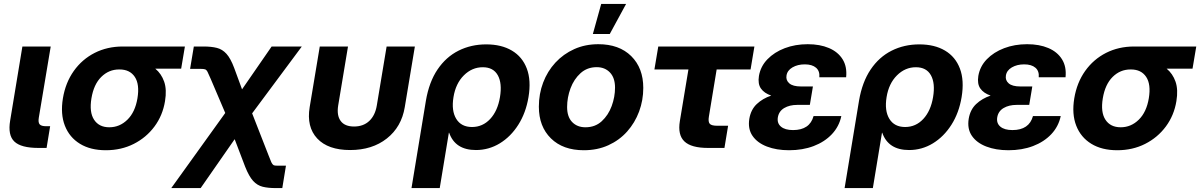

<svg xmlns="http://www.w3.org/2000/svg" viewBox="-20 -752 6101 976"><path d="M175.3 0Q86.9 0 53 -32.5Q19 -64.9 31.7 -139.6L93.8 -515.6H237.8L177.2 -153.3Q173.3 -129.4 181.6 -119.9Q189.9 -110.4 214.4 -110.4H234.9L216.8 0Z M518.1 11.7Q439.9 11.7 386.5 -21Q333 -53.7 309.8 -113Q286.6 -172.4 299.8 -252.4Q313 -332 355.2 -391.4Q397.5 -450.7 461.4 -483.2Q525.4 -515.6 603.5 -515.6H919.9L900.9 -402.8H769.5Q800.3 -377.4 814.5 -336.9Q828.6 -296.4 818.8 -237.8Q807.1 -165.5 765.4 -109.1Q723.6 -52.7 659.9 -20.5Q596.2 11.7 518.1 11.7ZM587.9 -398.9H585.4Q533.2 -398.9 494.9 -361.1Q456.5 -323.2 444.8 -252.4Q433.1 -181.6 458.3 -143.3Q483.4 -105 535.6 -105Q588.4 -105 627.7 -143.6Q667 -182.1 678.7 -252.4Q690.4 -323.2 665.3 -361.1Q640.1 -398.9 587.9 -398.9Z M850.6 204.1 1125 -177.7 1051.3 -350.6Q1040.5 -375.5 1035.2 -386.2Q1029.8 -397 1022.7 -399.4Q1015.6 -401.9 1000 -401.9H946.3L965.3 -515.6H1015.1Q1054.7 -515.6 1082.5 -508.5Q1110.4 -501.5 1131.3 -478.3Q1152.3 -455.1 1170.4 -406.7L1210.4 -297.9L1360.8 -515.6H1514.2L1261.7 -175.8L1345.7 39.1Q1354.5 62.5 1359.4 73Q1364.3 83.5 1370.6 87.4Q1375 89.4 1381.1 89.8Q1387.2 90.3 1396.5 90.3H1433.6L1415 204.1H1381.3Q1342.8 204.1 1315.2 197.3Q1287.6 190.4 1266.6 167.5Q1245.6 144.5 1226.1 95.2L1172.9 -44.4L1000 204.1Z M1759.8 10.7Q1647.5 10.7 1592.5 -48.1Q1537.6 -106.9 1554.2 -207.5L1605.5 -515.6H1749L1699.2 -216.3Q1690.9 -165.5 1711.7 -137.2Q1732.4 -108.9 1779.8 -108.9Q1827.1 -108.9 1857.2 -137.2Q1887.2 -165.5 1895.5 -216.3L1945.3 -515.6H2088.9L2037.6 -207.5Q2021 -106.9 1946.5 -48.1Q1872.1 10.7 1759.8 10.7Z M2071.8 204.1 2145 -240.2Q2161.1 -335 2204.1 -398.7Q2247.1 -462.4 2310.8 -494.4Q2374.5 -526.4 2451.7 -526.4Q2528.8 -526.4 2582 -494.9Q2635.3 -463.4 2658 -403.3Q2680.7 -343.3 2666.5 -258.3Q2653.3 -178.7 2615 -118.2Q2576.7 -57.6 2520.8 -23.4Q2464.8 10.7 2399.4 10.7Q2293.9 10.7 2263.2 -77.1H2261.7L2215.3 204.1ZM2379.4 -106.4Q2433.6 -106.4 2471.7 -147.2Q2509.8 -188 2521.5 -258.3Q2533.2 -328.6 2510.5 -369.4Q2487.8 -410.2 2434.1 -410.2Q2379.4 -410.2 2337.9 -368.9Q2296.4 -327.6 2285.2 -258.3Q2273.9 -189 2299.3 -147.7Q2324.7 -106.4 2379.4 -106.4Z M2947.8 11.7Q2841.8 11.7 2780.5 -48.6Q2719.2 -108.9 2719.2 -209.5Q2719.2 -274.9 2741 -332.3Q2762.7 -389.6 2803.2 -433.6Q2843.8 -477.5 2899.2 -502.4Q2954.6 -527.3 3021.5 -527.3Q3127.4 -527.3 3188.7 -466.8Q3250 -406.2 3250 -305.2Q3250 -242.2 3228.8 -185.1Q3207.5 -127.9 3168 -83.5Q3128.4 -39.1 3072.5 -13.7Q3016.6 11.7 2947.8 11.7ZM2956.1 -105Q3005.4 -105 3038.8 -135.7Q3072.3 -166.5 3089.4 -212.9Q3106.4 -259.3 3106.4 -306.6Q3106.4 -356.4 3080.6 -383.5Q3054.7 -410.6 3013.2 -410.6Q2964.8 -410.6 2931.2 -380.1Q2897.5 -349.6 2880.1 -303Q2862.8 -256.3 2862.8 -208Q2862.8 -158.2 2888.4 -131.6Q2914.1 -105 2956.1 -105ZM2993.7 -579.1 3036.1 -731.9H3162.6L3079.6 -579.1Z M3579.1 0Q3493.7 0 3459 -33.2Q3424.3 -66.4 3436 -136.7L3479.5 -398.9H3306.6L3326.2 -515.6H3814.9L3795.4 -398.9H3623L3583.5 -159.2Q3579.1 -132.8 3587.9 -122.8Q3596.7 -112.8 3626 -112.8H3681.2L3662.6 0Z M3991.2 11.7Q3927.2 11.7 3878.4 -7.1Q3829.6 -25.9 3805.2 -61.5Q3780.8 -97.2 3789.1 -148.4Q3796.9 -194.8 3826.9 -223.1Q3856.9 -251.5 3900.4 -266.1Q3864.7 -278.3 3848.1 -302Q3831.5 -325.7 3837.9 -365.7Q3846.2 -414.6 3881.1 -450.7Q3916 -486.8 3969.2 -507.1Q4022.5 -527.3 4085.9 -527.3Q4147.9 -527.3 4193.8 -507.8Q4239.7 -488.3 4263.2 -450.7Q4286.6 -413.1 4281.2 -359.4H4145Q4147.9 -390.6 4128.2 -407.7Q4108.4 -424.8 4070.8 -424.8Q4034.7 -424.8 4008.3 -409.4Q3981.9 -394 3978 -367.7Q3974.1 -344.2 3992.2 -328.4Q4010.3 -312.5 4051.3 -312.5H4112.3L4107.9 -285.6L4096.7 -218.8H4032.7Q3993.7 -218.8 3966.6 -202.9Q3939.5 -187 3934.1 -155.8Q3929.2 -125.5 3950 -108.2Q3970.7 -90.8 4011.2 -90.8Q4096.2 -90.8 4115.7 -162.1H4256.8Q4245.6 -108.9 4208.7 -69.8Q4171.9 -30.8 4116 -9.5Q4060.1 11.7 3991.2 11.7Z M4273.4 204.1 4346.7 -240.2Q4362.8 -335 4405.8 -398.7Q4448.7 -462.4 4512.5 -494.4Q4576.2 -526.4 4653.3 -526.4Q4730.5 -526.4 4783.7 -494.9Q4836.9 -463.4 4859.6 -403.3Q4882.3 -343.3 4868.2 -258.3Q4855 -178.7 4816.7 -118.2Q4778.3 -57.6 4722.4 -23.4Q4666.5 10.7 4601.1 10.7Q4495.6 10.7 4464.8 -77.1H4463.4L4417 204.1ZM4581.1 -106.4Q4635.3 -106.4 4673.3 -147.2Q4711.4 -188 4723.1 -258.3Q4734.9 -328.6 4712.2 -369.4Q4689.5 -410.2 4635.7 -410.2Q4581.1 -410.2 4539.6 -368.9Q4498 -327.6 4486.8 -258.3Q4475.6 -189 4501 -147.7Q4526.4 -106.4 4581.1 -106.4Z M5106.4 11.7Q5042.5 11.7 4993.7 -7.1Q4944.8 -25.9 4920.4 -61.5Q4896 -97.2 4904.3 -148.4Q4912.1 -194.8 4942.1 -223.1Q4972.2 -251.5 5015.6 -266.1Q4980 -278.3 4963.4 -302Q4946.8 -325.7 4953.1 -365.7Q4961.4 -414.6 4996.3 -450.7Q5031.2 -486.8 5084.5 -507.1Q5137.7 -527.3 5201.2 -527.3Q5263.2 -527.3 5309.1 -507.8Q5355 -488.3 5378.4 -450.7Q5401.9 -413.1 5396.5 -359.4H5260.3Q5263.2 -390.6 5243.4 -407.7Q5223.6 -424.8 5186 -424.8Q5149.9 -424.8 5123.5 -409.4Q5097.2 -394 5093.3 -367.7Q5089.4 -344.2 5107.4 -328.4Q5125.5 -312.5 5166.5 -312.5H5227.5L5223.1 -285.6L5211.9 -218.8H5147.9Q5108.9 -218.8 5081.8 -202.9Q5054.7 -187 5049.3 -155.8Q5044.4 -125.5 5065.2 -108.2Q5085.9 -90.8 5126.5 -90.8Q5211.4 -90.8 5231 -162.1H5372.1Q5360.8 -108.9 5324 -69.8Q5287.1 -30.8 5231.2 -9.5Q5175.3 11.7 5106.4 11.7Z M5659.2 11.7Q5581.1 11.7 5527.6 -21Q5474.1 -53.7 5450.9 -113Q5427.7 -172.4 5440.9 -252.4Q5454.1 -332 5496.3 -391.4Q5538.6 -450.7 5602.5 -483.2Q5666.5 -515.6 5744.6 -515.6H6061L6042 -402.8H5910.6Q5941.4 -377.4 5955.6 -336.9Q5969.7 -296.4 5960 -237.8Q5948.2 -165.5 5906.5 -109.1Q5864.7 -52.7 5801 -20.5Q5737.3 11.7 5659.2 11.7ZM5729 -398.9H5726.6Q5674.3 -398.9 5636 -361.1Q5597.7 -323.2 5585.9 -252.4Q5574.2 -181.6 5599.4 -143.3Q5624.5 -105 5676.8 -105Q5729.5 -105 5768.8 -143.6Q5808.1 -182.1 5819.8 -252.4Q5831.5 -323.2 5806.4 -361.1Q5781.2 -398.9 5729 -398.9Z"/></svg>

Font: Inter Display
Style: Bold Italic
Weight: 700
Italic angle: -9.39999°
Designer: Rasmus Andersson
Foundry: rsms
Version: Version 4.000;git-a52131595